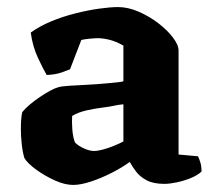

<svg xmlns="http://www.w3.org/2000/svg" viewBox="-20 -520 606 543"><path d="M187 3Q163 3 134.5 -10Q106 -23 82 -40.5Q58 -58 49 -73Q44 -89 41.5 -112Q39 -135 39 -156Q39 -171 40 -183Q41 -195 43 -203Q51 -213 64 -224Q77 -235 92.5 -245.5Q108 -256 122 -263.5Q136 -271 144 -273Q153 -276 176 -277.5Q199 -279 222 -280Q239 -281 254.5 -282Q270 -283 284.5 -284.5Q299 -286 310 -287Q321 -288 329 -290V-391Q308 -403 289.5 -407.5Q271 -412 257 -412Q248 -412 233 -410.5Q218 -409 210 -407L178 -324Q171 -321 154 -315Q137 -309 112 -308Q103 -323 87.5 -356Q72 -389 67 -428Q92 -446 124.5 -459.5Q157 -473 192.5 -482Q228 -491 260 -495.5Q292 -500 314 -500Q342 -500 372 -487Q402 -474 427.5 -454.5Q453 -435 469 -414Q485 -393 485 -377V-83L540 -78Q543 -72 546.5 -61Q550 -50 550 -35Q540 -25 521 -17Q502 -9 481 -4.5Q460 0 445 0Q414 0 395 -10Q376 -20 365 -34.5Q354 -49 347 -62Q325 -46 295.5 -31Q266 -16 237 -6.5Q208 3 187 3ZM246 -93Q256 -93 271 -97Q286 -101 302 -107.5Q318 -114 329 -120V-225Q316 -224 302.5 -221Q289 -218 272 -216Q247 -213 223.5 -207.5Q200 -202 184 -192Q183 -176 184.5 -154.5Q186 -133 192 -117Q202 -107 218 -100Q234 -93 246 -93Z"/></svg>

Font: Texturina 12pt ExtraBold
Style: Regular
Weight: 800
Designer: Guillermo Torres Carreño
Foundry: Omnibus-Type
Version: Version 1.002